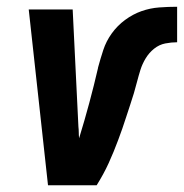

<svg xmlns="http://www.w3.org/2000/svg" viewBox="-20 -548 544 568"><path d="M266 0H122L65 -520H195L212 -173Q213 -165 213 -156.5Q213 -148 214 -139Q230 -191 244 -243Q258 -295 270 -347V-348Q277 -374 285.5 -400Q294 -426 310.5 -449Q327 -472 350 -489Q373 -506 398.5 -515Q424 -524 451 -526Q478 -528 504 -528V-423Q487 -423 469 -419.5Q451 -416 436 -404Q421 -392 411 -375.5Q401 -359 395.5 -341.5Q390 -324 385.5 -306.5Q381 -289 376 -272Q371 -255 365 -237.5Q359 -220 353.5 -202.5Q348 -185 342 -168Q336 -151 329.5 -133.5Q323 -116 316 -99Q309 -82 301.5 -65.5Q294 -49 285 -32.5Q276 -16 266 0Z"/></svg>

Font: Iosevka Extrabold
Style: Italic
Weight: 800
Italic angle: -9°
Monospace: yes
Designer: Belleve Invis
Foundry: Belleve Invis
Version: Version 32.5.0; ttfautohint (v1.8.4)